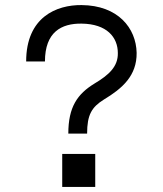

<svg xmlns="http://www.w3.org/2000/svg" viewBox="-20 -736 640 756"><path d="M225 -130V0H355V-130ZM83 -494H157C157 -610 222 -644 301 -643C401 -642 444 -589 444 -527C445 -474 409 -441 352 -407C285 -366 249 -315 249 -210H323C323 -284 341 -314 389 -344C462 -388 519 -438 518 -528C516 -625 445 -715 301 -716C203 -717 83 -669 83 -494Z"/></svg>

Font: Fliege Mono Light
Style: Regular
Weight: 300
Version: Version 0.020;Glyphs 3.3 (3306)